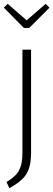

<svg xmlns="http://www.w3.org/2000/svg" viewBox="-29 -781 278 1001"><path d="M133 14Q133 67 121 100Q109 133 85 155Q61 177 20 200L5 168Q37 148 54 130Q71 112 79.5 84.5Q88 57 88 13V-522H133ZM209 -761 229 -741 123 -635H96L-9 -741L11 -761L110 -675Z"/></svg>

Font: Fira Sans Extra Condensed ExtraLight
Style: Regular
Weight: 275
Width: 1
Designer: Carrois Corporate & Edenspiekermann AG
Foundry: Carrois Corporate GbR & Edenspiekermann AG
Version: Version 4.203